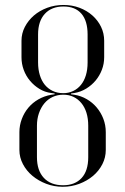

<svg xmlns="http://www.w3.org/2000/svg" viewBox="-20 -726 492 754"><path d="M180.9 -353.8 194.6 -355.8V-358.8L180.9 -360.8Q156 -364 134.9 -376.9Q113.8 -389.8 97.9 -408.7Q82 -427.6 73.2 -451.4Q64.4 -475.2 64.4 -501.4V-565.9Q64.4 -594.8 77.6 -620.3Q90.9 -645.9 113.1 -665.1Q135.4 -684.2 165.4 -695.4Q195.4 -706.5 229.2 -706.5Q262.8 -706.5 291.9 -695.6Q321 -684.6 342.7 -665.4Q364.4 -646.2 376.8 -620.7Q389.1 -595.1 389.1 -565.9V-501.4Q389.1 -475.2 380.1 -451.9Q371.1 -428.6 355.7 -410Q340.2 -391.4 318.8 -378.2Q297.2 -365 272.6 -360.8L258.9 -358.8V-355.8L272.6 -353.8Q298.6 -349.5 321 -336.4Q343.4 -323.4 360 -303.6Q376.6 -283.8 386 -259.1Q395.4 -234.4 395.4 -206.9V-136.9Q395.4 -107.5 382 -81.2Q368.6 -54.9 345.4 -35.3Q322.2 -15.8 291.4 -4.1Q260.6 7.5 226.4 7.5Q192.1 7.5 161.4 -4.3Q130.6 -16.1 107.2 -35.7Q83.8 -55.2 70 -81.6Q56.2 -107.9 56.2 -136.9V-206.9Q56.2 -233.8 65.6 -258.6Q74.9 -283.5 91.4 -303.1Q108 -322.8 130.8 -335.8Q153.6 -348.9 180.9 -353.8ZM227.8 1.5Q274.1 1.5 300.3 -26.7Q326.5 -54.9 326.5 -108.8V-232.4Q326.5 -260.2 319.6 -282.8Q312.6 -305.4 299.6 -321.1Q286.6 -336.9 268.8 -345.5Q251 -354.1 228.6 -354.1Q205.9 -354.1 186.9 -345.3Q167.9 -336.5 154.3 -320.2Q140.8 -304 132.9 -281.4Q125.1 -258.9 125.1 -232.4V-108.8Q125.1 -56.4 152.2 -27.4Q179.2 1.5 227.8 1.5ZM228.4 -360.1Q249.5 -360.1 267.3 -368.6Q285.1 -377 297.8 -392.6Q310.5 -408.1 317.2 -430.2Q324 -452.4 324 -480.4V-590.6Q324 -644.2 299.6 -672.4Q275.2 -700.5 229.2 -700.5Q182.5 -700.5 156 -671.6Q129.5 -642.8 129.5 -590.6V-480.4Q129.5 -453.1 136.5 -430.7Q143.5 -408.2 156.2 -392.8Q169 -377.4 187.2 -368.8Q205.5 -360.1 228.4 -360.1Z"/></svg>

Font: Moniqa Black
Style: Regular
Weight: 900
Designer: Rajesh Rajput
Foundry: Rajesh Rajput
Version: Version 1.000